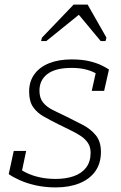

<svg xmlns="http://www.w3.org/2000/svg" viewBox="-20 -806 527 837"><path d="M223 11Q178 11 138.5 2.5Q99 -6 68.5 -19.5Q38 -33 18 -47L40 -148H94L69 -29Q59 -37 53.5 -47Q48 -57 46.5 -68Q45 -79 46 -85Q65 -68 91.5 -54.5Q118 -41 151 -33.5Q184 -26 223 -26Q267 -26 301.5 -38Q336 -50 355.5 -75.5Q375 -101 375 -140Q375 -165 363.5 -182.5Q352 -200 332.5 -213Q313 -226 288 -238Q263 -250 235 -264Q201 -281 171.5 -297.5Q142 -314 124.5 -339Q107 -364 107 -407Q107 -451 130 -482.5Q153 -514 194.5 -530.5Q236 -547 292 -547Q338 -547 370.5 -539Q403 -531 424 -520.5Q445 -510 455 -503L434 -410H380L400 -500Q406 -497 410.5 -491.5Q415 -486 419 -479.5Q423 -473 424 -466Q413 -478 394.5 -488Q376 -498 350.5 -504Q325 -510 292 -510Q222 -510 187 -483.5Q152 -457 152 -411Q152 -379 167.5 -359.5Q183 -340 210 -326.5Q237 -313 273 -296Q307 -279 341 -261.5Q375 -244 397.5 -216.5Q420 -189 420 -144Q420 -94 395.5 -59.5Q371 -25 326.5 -7Q282 11 223 11ZM362 -786H301L163 -642L159 -627H182L344 -758H310L419 -627H440L444 -642Z"/></svg>

Font: Roboto Serif 20pt Thin
Style: Italic
Weight: 250
Italic angle: -10°
Version: Version 1.007